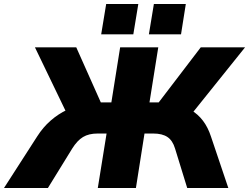

<svg xmlns="http://www.w3.org/2000/svg" viewBox="-48 -942 1248 962"><path d="M-28 0 138 -258Q168 -305 206 -338Q244 -371 287.5 -391.5Q331 -412 378 -420L288 -371L127 -705H334L466 -409L446 -429H510L554 -705H745L701 -429H765L732 -409L958 -705H1180L912 -371L828 -420Q873 -412 908.5 -391Q944 -370 969 -337Q994 -304 1009 -258L1096 0H890L829 -198Q817 -238 791 -255.5Q765 -273 720 -273H676L633 0H442L486 -273H441Q397 -273 368 -255.5Q339 -238 314 -198L192 0ZM698 -770 723 -922H883L859 -770ZM459 -770 484 -922H645L620 -770Z"/></svg>

Font: Nunito Sans 7pt Black
Style: Italic
Weight: 900
Italic angle: -9°
Version: Version 3.101;gftools[0.9.27]